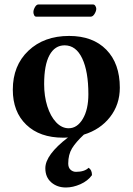

<svg xmlns="http://www.w3.org/2000/svg" viewBox="-20 -604 591 856"><path d="M268.1 -401.9Q224.6 -401.9 200.7 -358.2Q176.8 -314.5 176.8 -229Q176.8 -175.3 190.9 -130.4Q205.1 -85.4 230.2 -58.8Q255.4 -32.2 286.1 -32.2Q324.2 -32.2 349.1 -74Q374 -115.7 374 -184.1Q374 -285.6 346.4 -343.8Q318.8 -401.9 268.1 -401.9ZM390.1 176.8Q371.6 202.6 338.4 217.3Q305.2 231.9 273.9 231.9Q234.9 231.9 208.5 209Q182.1 186 182.1 146Q182.1 86.4 283.2 8.8Q276.4 9.8 261.2 9.8Q157.2 9.8 97.2 -47.9Q37.1 -105.5 37.1 -204.1Q37.1 -312 106.7 -377.9Q176.3 -443.8 288.1 -443.8Q394 -443.8 454.1 -382.3Q514.2 -320.8 514.2 -212.9Q514.2 -138.2 470.7 -82.3Q427.2 -26.4 354 -3.9Q317.9 29.8 301 57.6Q284.2 85.4 284.2 125Q284.2 143.1 294.4 152.6Q304.7 162.1 318.8 162.1Q356.9 162.1 375 144Q390.1 153.3 390.1 176.8ZM384.8 -529.8H141.1Q135.3 -529.8 132.1 -536.4Q128.9 -543 128.9 -549.8Q128.9 -560.1 135.7 -572Q142.6 -584 150.9 -584H395Q401.4 -584 405.3 -577.4Q409.2 -570.8 409.2 -564.9Q409.2 -554.7 401.6 -542.2Q394 -529.8 384.8 -529.8Z"/></svg>

Font: Common Serif
Style: Bold
Weight: 700
Designer: Philipp H. Poll, Khaled Hosny
Foundry: Stefan Peev, Context Ltd.
Version: Version 1.026